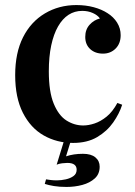

<svg xmlns="http://www.w3.org/2000/svg" viewBox="-20 -551 533 759"><path d="M282 -531Q319 -531 350.5 -522.5Q382 -514 405 -499Q429 -484 443 -461.5Q457 -439 457 -412Q457 -379 437 -359Q417 -339 387 -339Q356 -339 336.5 -357Q317 -375 317 -405Q317 -434 334 -453Q351 -472 375 -478Q366 -491 347 -499.5Q328 -508 305 -508Q275 -508 251 -492.5Q227 -477 209.5 -446.5Q192 -416 182.5 -371.5Q173 -327 173 -269Q173 -188 192.5 -141Q212 -94 243 -74.5Q274 -55 309 -55Q330 -55 354 -63Q378 -71 401.5 -90Q425 -109 444 -144L463 -137Q452 -102 427.5 -67Q403 -32 364 -9Q325 14 269 14Q205 14 153 -15.5Q101 -45 70.5 -105Q40 -165 40 -254Q40 -342 71 -403.5Q102 -465 157.5 -498Q213 -531 282 -531ZM263 -4 241 67Q256 62 272.5 59.5Q289 57 308 57Q340 57 357 71Q374 85 374 108Q374 137 354.5 154.5Q335 172 305.5 180Q276 188 243 188Q215 188 193.5 184.5Q172 181 157 176L162 158Q168 159 179.5 160.5Q191 162 204 162Q222 162 240 158Q258 154 270.5 145Q283 136 283 120Q283 93 246 93Q238 93 225.5 94.5Q213 96 204 100L236 -4Z"/></svg>

Font: Playfair Display SemiBold
Style: Regular
Weight: 600
Designer: Claus Eggers Sørensen
Foundry: Claus Eggers Sørensen
Version: Version 1.203